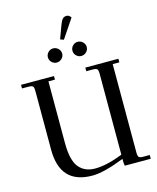

<svg xmlns="http://www.w3.org/2000/svg" viewBox="-151 -1172 1053 1284"><g transform="rotate(-15 375.5 -530.5)"><path d="M22 -677V-702H250V-677H205V-253Q205 -130 245 -81.5Q285 -33 357 -33Q437 -33 549 -77V-637Q549 -662 542 -669.5Q535 -677 510 -677H467V-702H696V-677H650V-66Q650 -41 657 -33.5Q664 -26 689 -26H732V0H552L549 -26V-48Q407 8 327 8Q104 8 104 -231V-637Q104 -662 97 -669.5Q90 -677 65 -677ZM257.5 -798.5Q243 -813 243 -833Q243 -853 257.5 -867.5Q272 -882 292 -882Q312 -882 327 -867.5Q342 -853 342 -833Q342 -813 327 -798.5Q312 -784 292 -784Q272 -784 257.5 -798.5ZM353 -928 387 -1020Q397 -1047 407.5 -1058Q418 -1069 435 -1069Q452 -1069 465 -1050L377 -919ZM427.5 -798.5Q413 -813 413 -833Q413 -853 427.5 -867.5Q442 -882 462 -882Q482 -882 497 -867.5Q512 -853 512 -833Q512 -813 497 -798.5Q482 -784 462 -784Q442 -784 427.5 -798.5Z"/></g></svg>

Font: Dihjauti
Style: Bold
Weight: 700
Designer: T. Christopher White
Version: Version 3.0.0